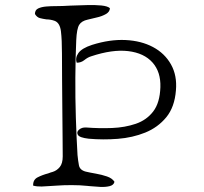

<svg xmlns="http://www.w3.org/2000/svg" viewBox="-20 -736 801 753"><path d="M322 -7Q294 -10 261 -10Q228 -10 202 -8Q198 -8 194 -7.5Q190 -7 186 -7Q162 -5 143.5 -4.5Q125 -4 110 -8Q109 -31 127.5 -40.5Q146 -50 169 -56Q174 -58 178.5 -59.5Q183 -61 187 -62Q203 -67 214.5 -81Q226 -95 226 -123Q226 -145 225.5 -193Q225 -241 224.5 -301Q224 -361 223.5 -421Q223 -481 223 -526Q223 -580 219 -613Q215 -646 195 -654Q187 -657 178.5 -658.5Q170 -660 162 -660Q148 -662 136.5 -665Q125 -668 117 -681Q117 -697 130 -703Q143 -709 161.5 -710.5Q180 -712 197 -712Q199 -712 200 -712Q212 -712 226.5 -712.5Q241 -713 257 -714Q288 -715 320.5 -716Q353 -717 377.5 -714.5Q402 -712 411 -704Q411 -690 395.5 -681Q380 -672 359.5 -667.5Q339 -663 324 -659Q300 -654 290.5 -638.5Q281 -623 279 -578Q276 -511 275.5 -432Q275 -353 277.5 -274Q280 -195 284 -128Q286 -107 289.5 -88Q293 -69 316 -63Q333 -59 356 -55Q379 -51 399.5 -44Q420 -37 429 -23Q426 -10 410 -6Q394 -2 373 -3Q352 -4 332 -6Q325 -7 322 -7ZM328 -192Q292 -196 285.5 -207Q279 -218 290 -227.5Q301 -237 318 -236Q369 -232 419.5 -234Q470 -236 512.5 -250.5Q555 -265 581 -299Q607 -333 609 -394Q611 -454 578 -491Q545 -528 483 -535.5Q421 -543 337 -515Q324 -511 311 -500.5Q298 -490 281 -490Q274 -509 287.5 -528Q301 -547 341 -560Q411 -582 472.5 -579Q534 -576 580 -551.5Q626 -527 650.5 -483.5Q675 -440 670 -382Q665 -316 632 -276Q599 -236 549.5 -216Q500 -196 442 -191.5Q384 -187 328 -192Z"/></svg>

Font: Yuji Hentaigana Akari
Style: Regular
Weight: 400
Designer: Kataoka Yuji
Foundry: Kinuta Font Factory
Version: Version 3.002